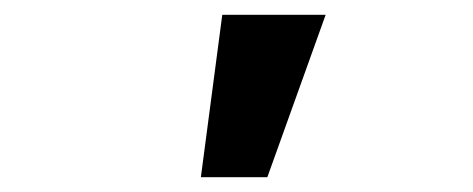

<svg xmlns="http://www.w3.org/2000/svg" viewBox="-20 -850 640 260"><path d="M421 -830H281L252 -610H342Z"/></svg>

Font: CommitMonoV142 ExtLt
Style: Regular
Weight: 200
Monospace: yes
Designer: Eigil Nikolajsen
Foundry: Eigil Nikolajsen
Version: Version 1.142